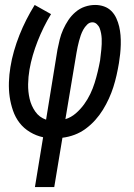

<svg xmlns="http://www.w3.org/2000/svg" viewBox="-20 -550 540 775"><path d="M121 205 154 4Q126 -2 101 -17Q76 -32 59 -54Q42 -76 32.5 -103.5Q23 -131 19 -159.5Q15 -188 16 -218.5Q17 -249 22 -279Q27 -311 36.5 -344Q46 -377 58.5 -408.5Q71 -440 86.5 -470.5Q102 -501 120 -530L186 -493Q170 -467 156.5 -439.5Q143 -412 132 -384Q121 -356 112.5 -327Q104 -298 99 -269Q94 -240 93.5 -210Q93 -180 99.5 -151.5Q106 -123 122.5 -99.5Q139 -76 166 -67L212 -350Q216 -370 221 -390.5Q226 -411 235 -431Q244 -451 256 -469Q268 -487 285 -501.5Q302 -516 322.5 -523Q343 -530 364 -530Q383 -530 400 -524Q417 -518 429.5 -505.5Q442 -493 449.5 -476.5Q457 -460 461 -443Q465 -426 466.5 -407.5Q468 -389 467.5 -370Q467 -351 465 -332Q463 -313 460 -295Q456 -271 450.5 -246.5Q445 -222 437.5 -198.5Q430 -175 419.5 -152Q409 -129 395.5 -107Q382 -85 364.5 -65.5Q347 -46 326 -30.5Q305 -15 281 -6Q257 3 232 6L199 205ZM244 -69Q267 -76 286 -92.5Q305 -109 319.5 -129Q334 -149 344.5 -171Q355 -193 362 -215.5Q369 -238 374.5 -261Q380 -284 384 -306Q385 -317 386.5 -328Q388 -339 389 -350Q390 -361 390.5 -372Q391 -383 390.5 -394Q390 -405 388 -415.5Q386 -426 382.5 -435.5Q379 -445 371 -452.5Q363 -460 353 -460Q341 -460 331.5 -450.5Q322 -441 316 -430Q310 -419 306 -407.5Q302 -396 299 -384.5Q296 -373 293.5 -361.5Q291 -350 289 -338Z"/></svg>

Font: Iosevka Curly Oblique
Style: Regular
Weight: 400
Italic angle: -9°
Monospace: yes
Designer: Belleve Invis
Foundry: Belleve Invis
Version: Version 11.1.0; ttfautohint (v1.8.3)